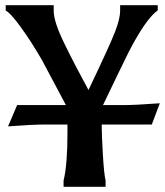

<svg xmlns="http://www.w3.org/2000/svg" viewBox="-20 -720 636 740"><path d="M372 -240V-238Q372 -200 376.5 -124Q381 -48 387 -24V0H225V-24Q240 -84 240 -208V-240H150Q106 -240 11 -233L46 -315H234L142 -488Q103 -556 61.5 -613.5Q20 -671 2 -679V-700H187V-678Q187 -637 226.5 -555.5Q266 -474 321 -373Q405 -549 424 -599Q443 -649 443 -678V-700H588V-680Q551 -654 500 -564Q481 -532 434 -433.5Q387 -335 377 -315H457Q502 -315 596 -322L565 -240Z"/></svg>

Font: Asul
Style: Bold
Weight: 700
Designer: Mariela Monsalve
Foundry: Mariela Monsalve
Version: Version 1.002